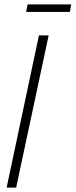

<svg xmlns="http://www.w3.org/2000/svg" viewBox="-20 -848 342 868"><path d="M10 0 156 -688H200L53 0ZM98 -794 105 -828H302L296 -794Z"/></svg>

Font: Saira ExtraCondensed ExtraLight
Style: Italic
Weight: 250
Width: 2
Italic angle: -12°
Designer: Hector Gatti with collaboration of the Omnibus-Type team
Foundry: Omnibus-Type
Version: Version 1.101